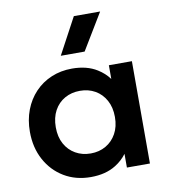

<svg xmlns="http://www.w3.org/2000/svg" viewBox="-86 -836 819 924"><g transform="rotate(-10 324.0 -373.5)"><path d="M284 15Q210.5 15 153.8 -19Q97 -53 64.5 -113Q32 -173 32 -250Q32 -308 50.5 -356.5Q69 -405 102.8 -440.5Q136.5 -476 182.8 -495.5Q229 -515 284 -515Q356.5 -515 406 -484Q440 -463 462 -433V-500H574.5V0H462V-67Q440 -37 406 -16Q356.5 15 284 15ZM303 -97Q344.5 -97 377 -115.8Q409.5 -134.5 428.5 -168.8Q447.5 -203 447.5 -250Q447.5 -297 428.5 -331.5Q409.5 -366 377 -384.5Q344.5 -403 303 -403Q261.5 -403 228.8 -384.5Q196 -366 177.2 -331.5Q158.5 -297 158.5 -250Q158.5 -203 177.2 -168.8Q196 -134.5 228.8 -115.8Q261.5 -97 303 -97ZM242 -585 337 -762H465.5L358.5 -585Z"/></g></svg>

Font: Geologica EX Med
Style: Regular
Weight: 500
Designer: Sindre Bremnes, Frode Helland
Foundry: Monokrom Skriftforlag AS
Version: Version 1.010;gftools[0.9.28]